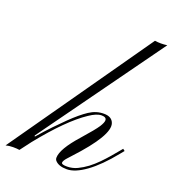

<svg xmlns="http://www.w3.org/2000/svg" viewBox="-272 -885 889 992"><g transform="rotate(20 173.0 -389.0)"><path d="M312 -56.6Q336.9 -75.7 359.4 -98.6Q381.8 -121.6 399.4 -142.1Q417 -162.6 429.7 -178.2Q441.9 -193.8 446.3 -198.2L457 -189.9Q452.1 -184.6 439.5 -168.5Q372.1 -85 312.5 -42Q252.9 1 208 1Q163.1 1 143.6 -21Q137.7 -27.8 137.7 -37.1Q137.7 -85 219.7 -176.8Q278.8 -243.7 294.4 -268.1Q309.6 -292 309.6 -304.7Q309.6 -322.3 282.7 -322.3Q255.9 -322.3 215.8 -294.9Q118.7 -230 -10.7 -68.8L-55.7 -9.3Q-68.8 -11.7 -90.8 -11.7Q-112.8 -11.7 -130.9 -6.8L409.7 -778.8Q442.4 -773.9 477.5 -778.8L-6.8 -106.4L-4.4 -101.1Q32.7 -144 64.5 -177.2L122.6 -235.8Q172.4 -284.2 210.9 -309.6Q249.5 -335 292 -334.5Q334.5 -334.5 345.7 -303.2Q367.7 -242.7 208.5 -71.8L189.5 -50.8Q173.8 -33.2 173.8 -22.9Q173.8 -12.7 204.1 -12.7Q234.4 -12.7 260.7 -25.4Q287.1 -38.1 312 -56.6Z"/></g></svg>

Font: PinyonScript
Style: Regular
Weight: 400
Designer: Nicole Fally
Foundry: Nicole Fally
Version: Version 1.005